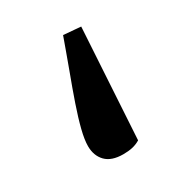

<svg xmlns="http://www.w3.org/2000/svg" viewBox="-89 -243 428 452"><g transform="rotate(-30 125.0 -17.0)"><path d="M187 -170 169 129Q159 135 148 137.5Q137 140 123 140Q91 140 75.5 124Q60 108 60 82Q60 65 66.5 39Q73 13 84.5 -20.5Q96 -54 111 -94Q119 -115 126.5 -136.5Q134 -158 140 -174Z"/></g></svg>

Font: Source Serif 4 Medium
Style: Regular
Weight: 500
Designer: Frank Grießhammer
Foundry: Adobe Systems Incorporated
Version: Version 4.004;hotconv 1.0.116;makeotfexe 2.5.65601